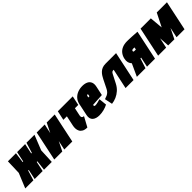

<svg xmlns="http://www.w3.org/2000/svg" viewBox="324 -1769 3051 3051"><g transform="rotate(-45 1850.0 -243.5)"><path d="M723 -500H543L490 -326H476L513 -500H333L296 -326H283L307 -500H126L118 -248L16 0H199L250 -169H263L227 0H407L443 -169H457L437 0H612L623 -249Z M953 -500H773L667 1H847L925 -156L892 1H1072L1178 -500H998L919 -341Z M1447 -210 1475 -343H1550L1584 -501H1249L1215 -343H1294L1257 -169Q1251 -140 1252.5 -108.5Q1254 -77 1268.5 -49.5Q1283 -22 1314.5 -4.5Q1346 13 1399 13L1489 -153Q1469 -153 1458.5 -161Q1448 -169 1446 -182Q1444 -195 1447 -210Z M1715 -166 1718 -177 1926 -189 1959 -343Q1971 -399 1955.5 -436.5Q1940 -474 1901.5 -492.5Q1863 -511 1807 -511Q1751 -511 1702 -492Q1653 -473 1618.5 -435Q1584 -397 1572 -340L1529 -135Q1521 -97 1528.5 -69Q1536 -41 1556 -23Q1576 -5 1606.5 4Q1637 13 1674 13Q1723 13 1774 0Q1825 -13 1866 -35L1852 -169Q1830 -162 1796 -153.5Q1762 -145 1742 -145Q1733 -145 1727.5 -146.5Q1722 -148 1719 -150.5Q1716 -153 1715 -157Q1714 -161 1715 -166ZM1777 -333 1773 -315 1747 -313 1751 -334Q1753 -342 1755 -347Q1757 -352 1760.5 -355Q1764 -358 1769 -358Q1774 -358 1776 -355Q1778 -352 1778.5 -346.5Q1779 -341 1777 -333Z M2320 -500Q2275 -500 2242.5 -486Q2210 -472 2187 -449Q2164 -426 2148 -400Q2132 -374 2120 -350L2052 -213Q2036 -179 2016.5 -159.5Q1997 -140 1972.5 -128.5Q1948 -117 1915 -107L1942 24Q1995 18 2045.5 -4Q2096 -26 2139 -64.5Q2182 -103 2211 -159L2287 -307Q2293 -318 2299.5 -325.5Q2306 -333 2313.5 -336.5Q2321 -340 2330 -340H2343L2271 -1H2451L2557 -500Z M2814 -511Q2750 -511 2703.5 -490.5Q2657 -470 2628.5 -433Q2600 -396 2589 -347Q2579 -301 2586.5 -272Q2594 -243 2605.5 -228Q2617 -213 2620 -209L2524 0H2718L2772 -168Q2773 -168 2774 -168Q2775 -168 2776 -168Q2777 -168 2777 -168H2788L2752 0H2932L3038 -500Q3038 -500 3021 -501Q3004 -502 2977 -504Q2950 -506 2919.5 -507.5Q2889 -509 2861 -510Q2833 -511 2814 -511ZM2787 -318Q2781 -318 2777 -319Q2773 -320 2770 -322Q2767 -324 2766 -328Q2765 -332 2766 -337Q2768 -349 2777 -353.5Q2786 -358 2799 -358Q2801 -358 2804 -358Q2807 -358 2811 -358Q2815 -358 2819.5 -357.5Q2824 -357 2828 -357L2820 -318Z M3471 -500 3358 -276 3338 -500H3107L3001 1H3181L3218 -172L3229 -1L3367 0L3452 -172L3415 1H3594L3700 -500Z"/></g></svg>

Font: Advent Pro Black
Style: Italic
Weight: 900
Italic angle: -12°
Version: Version 3.000